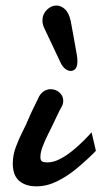

<svg xmlns="http://www.w3.org/2000/svg" viewBox="-20 -658 364 689"><path d="M110.8 10.7Q71.8 10.7 48.8 -9Q25.9 -28.8 25.9 -71.3Q25.9 -101.1 36.9 -130.6Q47.9 -160.2 61.3 -186.3Q74.7 -212.4 82.5 -231.9Q85 -238.3 91.1 -251.5Q97.2 -264.6 104 -278.3L120.6 -312.5Q128.9 -326.2 139.6 -332Q150.4 -337.9 161.6 -337.9Q180.2 -337.9 193.6 -325.9Q207 -314 207 -295.4Q206.5 -291 205.8 -286.6Q205.1 -282.2 202.6 -277.8Q191.9 -258.3 184.1 -241.5Q176.3 -224.6 168 -207.5Q161.1 -193.4 150.9 -172.9Q140.6 -152.3 132.8 -131.6Q125 -110.8 125 -94.7Q125 -81.5 131.6 -78.4Q138.2 -75.2 150.4 -75.2Q171.4 -75.2 194.3 -86.9Q217.3 -98.6 239.3 -116.5Q261.2 -134.3 279.3 -152.3Q297.4 -170.4 308.6 -183.1L324.2 -116.7Q292 -84 256.8 -54.7Q221.7 -25.4 184.8 -7.3Q147.9 10.7 110.8 10.7ZM195.8 -436.5 138.2 -558.6Q132.3 -571.8 132.3 -584Q132.3 -606.9 147.9 -622.6Q163.6 -638.2 182.6 -638.2Q198.2 -638.2 212.6 -625.5Q227.1 -612.8 233.9 -582L245.1 -521L255.9 -460Q257.8 -448.7 257.8 -438Q257.8 -414.6 246.1 -407Q234.4 -399.4 219.7 -407.2Q205.1 -415 195.8 -436.5Z"/></svg>

Font: Damion
Style: Regular
Weight: 400
Designer: Vernon Adams
Foundry: Vernon Adams
Version: Version 1.100; ttfautohint (v1.8.4.7-5d5b)